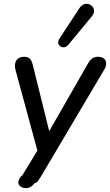

<svg xmlns="http://www.w3.org/2000/svg" viewBox="-20 -788 568 991"><path d="M104 182C126 186 141 179 158 158C171 155 178 145 182 137L189 127L520 -432C539 -465 524 -495 487 -495C462 -495 448 -484 434 -460L234 -111L150 -450C142 -483 131 -495 104 -495C68 -495 49 -467 60 -427L173 -11L99 111C97 116 92 120 87 124C66 150 72 176 104 182ZM333 -557 455 -705C491 -749 425 -798 390 -746L287 -589C264 -555 307 -526 333 -557Z"/></svg>

Font: SN Pro Medium
Style: Italic
Weight: 400
Italic angle: -9°
Designer: Tobias Whetton
Foundry: Supernotes
Version: Version 1.001;Glyphs 3.2 (3249)